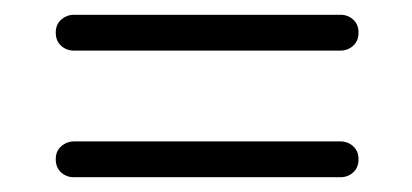

<svg xmlns="http://www.w3.org/2000/svg" viewBox="-20 -473 558 260"><path d="M55.5 -429Q55.5 -440 63 -446.5Q70.5 -453 80.5 -453H441Q451 -453 458.2 -446.5Q465.5 -440 465.5 -429Q465.5 -417.5 458.2 -411Q451 -404.5 441 -404.5H80Q70 -404.5 62.8 -411Q55.5 -417.5 55.5 -429ZM55.5 -257.5Q55.5 -268.5 63 -275Q70.5 -281.5 80.5 -281.5H441Q451 -281.5 458.2 -275Q465.5 -268.5 465.5 -257.5Q465.5 -246 458.2 -239.5Q451 -233 441 -233H80Q70 -233 62.8 -239.5Q55.5 -246 55.5 -257.5Z"/></svg>

Font: Fraunces 72pt Soft
Style: Regular
Weight: 400
Version: Version 1.000;[b76b70a41]